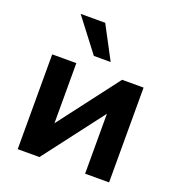

<svg xmlns="http://www.w3.org/2000/svg" viewBox="-141 -910 951 1026"><g transform="rotate(20 334.0 -397.0)"><path d="M197.3 0 457 -340.8V0H593.3V-539.1H471.2L210.9 -197.3V-539.1H73.7V0ZM381.3 -607.4 282.2 -794.4H142.6L285.6 -607.4Z"/></g></svg>

Font: Winston
Style: Bold
Weight: 700
Designer: Vernon Adams, Kim Jin-seong, David Berlow, Cristiano Sobral
Foundry: The Winston Project Authors
Version: Version 3.004